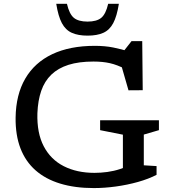

<svg xmlns="http://www.w3.org/2000/svg" viewBox="-20 -948 878 978"><path d="M712.5 -106 777.5 -102V-57.5Q737 -36.5 682.8 -21.2Q628.5 -6 570.2 2Q512 10 458 10Q361.5 10 286.8 -12.8Q212 -35.5 161 -80.5Q110 -125.5 84.2 -192.5Q58.5 -259.5 59.5 -348.5Q61 -466 108.8 -547.8Q156.5 -629.5 246 -672Q335.5 -714.5 462.5 -714.5Q515 -714.5 557 -706Q599 -697.5 640 -685L606.5 -683L650 -738.5H704.5L707 -488.5L634.5 -488L591.5 -637L620.5 -595.5Q576.5 -618 539.8 -626.2Q503 -634.5 456 -634.5Q382 -634.5 329 -617.8Q276 -601 241.5 -567.8Q207 -534.5 190 -485.2Q173 -436 170.5 -371Q167.5 -270.5 202.8 -203Q238 -135.5 304.8 -101.5Q371.5 -67.5 461.5 -67.5Q493 -67.5 526.5 -72Q560 -76.5 591.2 -86.8Q622.5 -97 646.5 -114L606 -22.5V-262L490 -285V-335.5H789.5V-285L712.5 -262.5ZM426 -838Q472.5 -838 495.8 -857.2Q519 -876.5 531 -928.5H585.5Q575.5 -865.5 556.8 -830.2Q538 -795 506.2 -780.8Q474.5 -766.5 426 -766.5Q378 -766.5 346 -780.8Q314 -795 295.2 -830.2Q276.5 -865.5 266.5 -928.5H321Q333 -876.5 356.2 -857.2Q379.5 -838 426 -838Z"/></svg>

Font: Newsreader 7pt
Style: Regular
Weight: 400
Designer: Hugues Gentile
Foundry: Production Type
Version: Version 1.003